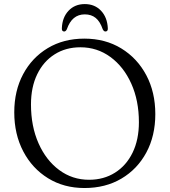

<svg xmlns="http://www.w3.org/2000/svg" viewBox="-20 -905 832 942"><path d="M394 -715.5Q496.5 -715.5 575 -667.5Q653.5 -619.5 697.8 -536Q742 -452.5 742 -345.5Q742 -238.5 698 -156.8Q654 -75 575.8 -28.8Q497.5 17.5 394.5 17.5Q293.5 17.5 215.8 -30.5Q138 -78.5 94 -162.5Q50 -246.5 50 -354Q50 -459.5 93.5 -541Q137 -622.5 214.5 -669Q292 -715.5 394 -715.5ZM661.5 -305.5Q661.5 -411.5 624.2 -494.5Q587 -577.5 522 -625.2Q457 -673 374.5 -673Q302.5 -673 247.8 -638.2Q193 -603.5 162.5 -540.5Q132 -477.5 132 -392.5Q132 -285.5 169 -202Q206 -118.5 270.5 -70.8Q335 -23 417 -23Q489 -23 544.2 -57.8Q599.5 -92.5 630.5 -156Q661.5 -219.5 661.5 -305.5ZM396 -834.5Q333 -834.5 308 -761.5Q302.5 -750.5 295 -750.5Q282.5 -750.5 283.5 -766.5Q285.5 -819.5 316.2 -852.2Q347 -885 396 -885Q445 -885 475.8 -852.2Q506.5 -819.5 509 -766.5Q510 -750.5 497 -750.5Q489.5 -750.5 484 -761.5Q471 -799.5 449.5 -817Q428 -834.5 396 -834.5Z"/></svg>

Font: Fraunces 9pt S050 Light
Style: Regular
Weight: 300
Version: Version 1.000; ttfautohint (v1.8.3)